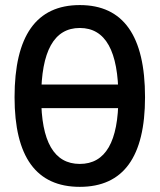

<svg xmlns="http://www.w3.org/2000/svg" viewBox="-20 -723 626 753"><path d="M88.9 -298.8V-391.6H499.5V-298.8ZM293 9.8Q37.1 9.8 37.1 -341.8Q37.1 -703.1 293 -703.1Q548.8 -703.1 548.8 -341.8Q548.8 9.8 293 9.8ZM293 -80.1Q444.3 -80.1 444.3 -341.8Q444.3 -613.3 293 -613.3Q141.6 -613.3 141.6 -341.8Q141.6 -80.1 293 -80.1Z"/></svg>

Font: Cascadia Code
Style: Regular
Weight: 400
Designer: Aaron Bell
Foundry: Saja Typeworks
Version: Version 2404.023